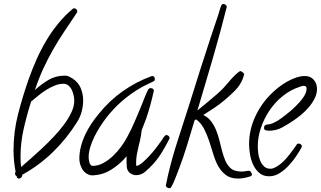

<svg xmlns="http://www.w3.org/2000/svg" viewBox="-20 -866 1656 991"><path d="M409.2 -347.7Q409.2 -318.4 401.4 -289.6Q393.6 -260.7 377.9 -236.3Q325.2 -151.4 253.4 -81.5Q181.6 -11.7 94.7 36.1V40Q94.7 44.9 89.4 50.3Q84 55.7 79.1 55.7Q66.4 55.7 66.4 43.9Q57.6 39.1 57.6 29.3Q57.6 25.4 60.5 20.5Q49.8 -36.1 49.8 -90.8Q49.8 -185.5 73.2 -276.9Q96.7 -368.2 127.9 -457Q145.5 -506.8 167.5 -556.6Q189.5 -606.4 217.3 -653.8Q245.1 -701.2 279.8 -743.7Q314.5 -786.1 355.5 -820.3Q358.4 -823.2 362.3 -823.2Q369.1 -823.2 374 -818.4Q378.9 -813.5 378.9 -807.6Q378.9 -802.7 377 -800.8Q341.8 -748 311 -702.1Q280.3 -656.2 253.9 -609.9Q227.5 -563.5 204.1 -513.2Q180.7 -462.9 160.2 -401.4Q193.4 -431.6 230.5 -453.6Q267.6 -475.6 314.5 -475.6Q322.3 -475.6 326.2 -474.6Q331.1 -473.6 340.3 -468.8Q349.6 -463.9 354.5 -460.9Q383.8 -441.4 396.5 -411.6Q409.2 -381.8 409.2 -347.7ZM363.3 -346.7Q363.3 -359.4 359.9 -374.5Q356.4 -389.6 350.1 -402.8Q343.8 -416 333 -424.8Q322.3 -433.6 307.6 -433.6Q285.2 -433.6 262.2 -424.3Q239.3 -415 217.8 -401.4Q196.3 -387.7 176.8 -371.6Q157.2 -355.5 140.6 -341.8Q118.2 -271.5 102.1 -200.2Q85.9 -128.9 85.9 -55.7Q85.9 -30.3 88.9 -3.9Q109.4 -21.5 137.7 -46.4Q166 -71.3 196.3 -99.6Q226.6 -127.9 256.3 -159.2Q286.1 -190.4 310.1 -222.7Q334 -254.9 348.6 -286.1Q363.3 -317.4 363.3 -346.7Z M855.5 -152.3Q830.1 -100.6 802.7 -60.1Q775.4 -19.5 731.4 18.6Q710 38.1 682.6 38.1Q668 38.1 654.8 29.8Q641.6 21.5 636.7 6.8Q634.8 2 634.3 -6.8Q633.8 -15.6 633.3 -25.4Q632.8 -35.2 633.3 -44.4Q633.8 -53.7 633.8 -59.6Q599.6 -18.6 553.2 10.3Q506.8 39.1 451.2 39.1Q448.2 39.1 442.9 37.1Q437.5 35.2 434.6 34.2Q412.1 23.4 400.9 0Q389.6 -23.4 389.6 -46.9Q389.6 -79.1 397.9 -110.8Q406.2 -142.6 420.4 -172.4Q434.6 -202.1 453.1 -229.5Q471.7 -256.8 492.2 -281.2Q544.9 -346.7 613.3 -395Q681.6 -443.4 761.7 -472.7Q762.7 -473.6 765.6 -473.6Q772.5 -473.6 775.9 -468.8Q779.3 -463.9 779.3 -458Q779.3 -449.2 772.5 -446.3Q755.9 -437.5 739.7 -430.2Q723.6 -422.9 708 -414.1Q599.6 -351.6 525.4 -253.9Q510.7 -234.4 495.1 -210Q479.5 -185.5 466.8 -159.7Q454.1 -133.8 445.8 -106.4Q437.5 -79.1 437.5 -53.7Q437.5 -49.8 438.5 -42.5Q439.5 -35.2 441.4 -27.8Q443.4 -20.5 447.8 -15.1Q452.1 -9.8 458 -9.8Q486.3 -9.8 513.2 -24.4Q540 -39.1 563.5 -61.5Q586.9 -84 605.5 -109.4Q624 -134.8 635.7 -157.2Q658.2 -198.2 675.8 -239.7Q693.4 -281.2 710.9 -323.2Q717.8 -340.8 727.1 -364.3Q736.3 -387.7 745.1 -404.3Q749 -411.1 757.8 -411.1Q764.6 -411.1 769.5 -407.2Q774.4 -403.3 774.4 -396.5L773.4 -394.5Q765.6 -359.4 755.9 -323.7Q746.1 -288.1 734.4 -253.9Q729.5 -240.2 722.7 -223.6Q715.8 -207 711.9 -195.3Q710 -188.5 709.5 -181.6Q709 -174.8 708 -168Q705.1 -152.3 701.7 -137.2Q698.2 -122.1 694.3 -106.4Q689.5 -86.9 686 -66.9Q682.6 -46.9 682.6 -26.4Q682.6 -21.5 682.6 -17.6Q682.6 -13.7 683.6 -9.8Q690.4 -9.8 699.7 -15.6Q709 -21.5 718.8 -29.8Q728.5 -38.1 736.8 -46.9Q745.1 -55.7 750 -60.5Q779.3 -91.8 805.7 -129.9Q812.5 -137.7 817.9 -147Q823.2 -156.2 830.1 -164.1Q833 -168.9 838.9 -168.9Q845.7 -168.9 850.6 -164.1Q855.5 -159.2 855.5 -152.3Z M1280.3 33.2Q1280.3 41 1273.4 43.9Q1258.8 48.8 1241.7 52.2Q1224.6 55.7 1209 55.7Q1170.9 55.7 1147 38.1Q1123 20.5 1107.4 -6.8Q1091.8 -34.2 1081.5 -68.4Q1071.3 -102.5 1060.1 -136.7Q1048.8 -170.9 1033.2 -201.2Q1017.6 -231.4 992.2 -250L984.4 -245.1Q964.8 -179.7 945.3 -115.7Q925.8 -51.8 901.4 11.7Q893.6 31.2 884.3 55.7Q875 80.1 864.3 98.6Q861.3 105.5 852.5 105.5Q847.7 105.5 841.8 101.1Q835.9 96.7 835.9 90.8Q835.9 89.8 837.4 84Q838.9 78.1 840.3 70.8Q841.8 63.5 843.3 57.1Q844.7 50.8 844.7 48.8Q867.2 -49.8 898.4 -144.5Q929.7 -239.3 960 -335.9Q1012.7 -506.8 1068.4 -675.8Q1078.1 -704.1 1087.4 -732.4Q1096.7 -760.7 1106.4 -789.1Q1110.4 -800.8 1113.8 -813.5Q1117.2 -826.2 1122.1 -837.9Q1127 -845.7 1133.8 -845.7Q1138.7 -845.7 1144.5 -841.3Q1150.4 -836.9 1150.4 -831.1V-830.1Q1116.2 -694.3 1077.6 -562Q1039.1 -429.7 999 -295.9Q1026.4 -318.4 1053.7 -340.8Q1081.1 -363.3 1107.4 -386.7Q1135.7 -412.1 1160.6 -442.9Q1185.5 -473.6 1213.9 -496.1Q1215.8 -497.1 1217.8 -498Q1219.7 -499 1221.7 -499Q1224.6 -499 1232.4 -492.7Q1240.2 -486.3 1240.2 -483.4Q1240.2 -481.4 1237.3 -472.2Q1234.4 -462.9 1233.4 -460Q1219.7 -425.8 1193.8 -399.4Q1168 -373 1139.6 -349.6Q1114.3 -328.1 1085.9 -309.1Q1057.6 -290 1029.3 -272.5Q1053.7 -260.7 1069.3 -240.2Q1085 -219.7 1095.2 -194.8Q1105.5 -169.9 1112.3 -142.1Q1119.1 -114.3 1126 -87.9Q1132.8 -61.5 1142.1 -39.1Q1151.4 -16.6 1167 -1Q1178.7 10.7 1194.3 15.1Q1210 19.5 1226.6 19.5Q1237.3 19.5 1247.1 17.6Q1256.8 15.6 1266.6 15.6Q1270.5 15.6 1275.4 22.5Q1280.3 29.3 1280.3 33.2Z M1616.2 -407.2Q1616.2 -382.8 1604.5 -358.9Q1592.8 -335 1574.7 -313.5Q1556.6 -292 1535.2 -274.4Q1513.7 -256.8 1495.1 -244.1Q1466.8 -224.6 1436 -208Q1405.3 -191.4 1369.1 -191.4Q1361.3 -191.4 1352.1 -193.4Q1342.8 -195.3 1342.8 -206.1Q1342.8 -219.7 1355.5 -222.7Q1358.4 -223.6 1362.3 -223.6Q1366.2 -223.6 1370.1 -224.6Q1380.9 -226.6 1391.1 -231.4Q1401.4 -236.3 1412.1 -242.2Q1428.7 -252.9 1454.1 -272.5Q1479.5 -292 1503.9 -315.4Q1528.3 -338.9 1545.4 -363.3Q1562.5 -387.7 1562.5 -409.2Q1562.5 -422.9 1547.9 -422.9Q1542 -422.9 1536.1 -420.9Q1530.3 -418.9 1524.4 -417Q1477.5 -401.4 1438.5 -369.6Q1399.4 -337.9 1371.1 -295.9Q1342.8 -253.9 1326.7 -206.1Q1310.5 -158.2 1310.5 -110.4Q1310.5 -94.7 1313 -74.7Q1315.4 -54.7 1322.8 -37.1Q1330.1 -19.5 1342.8 -7.3Q1355.5 4.9 1376 4.9Q1383.8 4.9 1390.6 2.4Q1397.5 0 1404.3 -3.9Q1430.7 -18.6 1453.1 -43.5Q1475.6 -68.4 1493.2 -93.8Q1498 -99.6 1502.4 -106.4Q1506.8 -113.3 1511.7 -120.1Q1514.6 -125 1521.5 -125Q1527.3 -125 1532.7 -121.1Q1538.1 -117.2 1538.1 -110.4Q1538.1 -108.4 1536.1 -104.5Q1524.4 -83 1506.8 -57.1Q1489.3 -31.2 1467.8 -8.8Q1446.3 13.7 1421.4 28.8Q1396.5 43.9 1369.1 43.9Q1338.9 43.9 1318.8 26.9Q1298.8 9.8 1287.1 -15.1Q1275.4 -40 1270.5 -68.8Q1265.6 -97.7 1265.6 -121.1Q1265.6 -195.3 1296.9 -263.2Q1328.1 -331.1 1380.9 -382.8Q1396.5 -398.4 1417 -414.6Q1437.5 -430.7 1460.4 -443.8Q1483.4 -457 1507.3 -465.3Q1531.2 -473.6 1553.7 -473.6Q1582 -473.6 1599.1 -454.6Q1616.2 -435.5 1616.2 -407.2Z"/></svg>

Font: Calligraffitti
Style: Regular
Weight: 400
Designer: Dathan Boardman
Foundry: Open Window
Version: Version 1.001